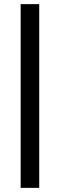

<svg xmlns="http://www.w3.org/2000/svg" viewBox="-20 -790 290 930"><path d="M80 120V-770H170V120Z"/></svg>

Font: Radio Canada Big
Style: Regular
Weight: 400
Designer: Étienne Aubert Bonn
Foundry: Coppers and Brasses
Version: Version 1.001